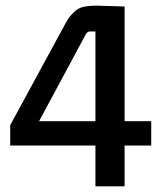

<svg xmlns="http://www.w3.org/2000/svg" viewBox="-20 -658 585 678"><path d="M420 0H317V-144H16V-216L197 -549Q213 -579 220.5 -591Q228 -603 242.5 -616.5Q257 -630 275.5 -634Q294 -638 322 -638L420 -635V-230H514V-144H420ZM283 -537 118 -230H317V-547H298Q289 -547 283 -537Z"/></svg>

Font: Gemunu Libre SemiBold
Style: Regular
Weight: 600
Designer: Puspanada Ekanayake, Sola Matas, Pathum Egodawatta, Kosala Senevirathne
Foundry: mooniak
Version: Version 1.100